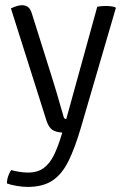

<svg xmlns="http://www.w3.org/2000/svg" viewBox="-20 -518 492 756"><path d="M299 -17Q275.5 63.5 250 115.5Q224.5 167.5 186.8 192.8Q149 218 89 218Q69 218 45 213.8Q21 209.5 7.5 204.5Q7 191 12.2 175.5Q17.5 160 24.5 151.5Q34.5 155 53.8 158.2Q73 161.5 90 161.5Q128 161.5 152.2 143.5Q176.5 125.5 192.5 92.5Q208.5 59.5 222 14.5L225 4Q199.5 2.5 185.5 -7.2Q171.5 -17 162.5 -44.5L23 -485Q37 -491.5 47.5 -494.5Q58 -497.5 67 -497.5Q80 -497.5 90 -490.5Q100 -483.5 106 -463L185 -212Q193.5 -185.5 201.8 -157.2Q210 -129 217.5 -103Q225 -77 231 -56.5Q233 -49.5 241 -49.5L363 -491.5Q370.5 -493 379.5 -493.8Q388.5 -494.5 397.5 -494.5Q407.5 -494.5 417 -493.2Q426.5 -492 434 -489.5L436 -486Z"/></svg>

Font: Signika
Style: Regular
Weight: 300
Designer: Anna Giedry
Foundry: Anna Giedry
Version: Version 2.000